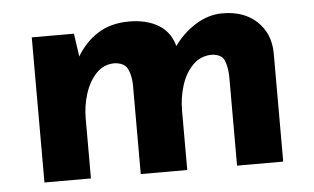

<svg xmlns="http://www.w3.org/2000/svg" viewBox="-40 -517 943 576"><g transform="rotate(-5 431.5 -229.5)"><path d="M199 -437 210 -360 208 -366Q234 -410 273 -434.5Q312 -459 367 -459Q420 -459 456 -437Q492 -415 503 -369L498 -368Q526 -409 565.5 -434Q605 -459 648 -459Q713 -459 751.5 -422.5Q790 -386 791 -328V0H652V-270Q651 -299 643 -317.5Q635 -336 606 -338Q572 -338 548.5 -314.5Q525 -291 513.5 -254.5Q502 -218 502 -179V0H362V-270Q361 -299 351.5 -317.5Q342 -336 313 -338Q280 -338 257.5 -314.5Q235 -291 223.5 -255Q212 -219 212 -181V0H72V-437Z"/></g></svg>

Font: Reem Kufi Fun
Style: Regular
Weight: 400
Designer: Khaled Hosny
Version: Version 1.005